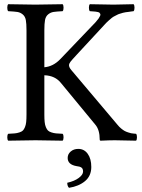

<svg xmlns="http://www.w3.org/2000/svg" viewBox="-20 -667 677 913"><path d="M352.1 41Q380.4 41 397.2 64.5Q414.1 87.9 414.1 127Q414.1 169.4 384.5 194.1Q355 218.8 308.1 226.1Q299.8 217.8 299.8 202.1Q334.5 194.3 354.7 179Q375 163.6 375 148.9Q375 135.3 367.4 129.9Q359.9 124.5 344.2 123Q301.8 115.7 301.8 84Q301.8 65.9 316.2 53.5Q330.6 41 352.1 41ZM190.9 -122.1Q190.9 -100.6 192.4 -86.7Q193.8 -72.8 198.2 -62.3Q202.6 -51.8 208 -46.4Q213.4 -41 224.6 -37.4Q235.8 -33.7 246.8 -32.7Q257.8 -31.7 277.8 -30.8Q282.2 -26.4 282.2 -14.4Q282.2 -2.4 277.8 2Q178.2 0 148.9 0Q116.7 0 19 2Q14.6 -2.4 14.6 -14.4Q14.6 -26.4 19 -30.8Q39.1 -31.7 50 -32.7Q61 -33.7 72.3 -37.4Q83.5 -41 88.9 -46.4Q94.2 -51.8 98.6 -62.3Q103 -72.8 104.5 -86.7Q106 -100.6 106 -122.1V-522.9Q106 -554.7 102.8 -571.8Q99.6 -588.9 88.1 -598.4Q76.7 -607.9 62.7 -610.1Q48.8 -612.3 19 -613.8Q14.6 -618.2 14.6 -630.4Q14.6 -642.6 19 -647Q118.7 -645 147.9 -645Q180.2 -645 277.8 -647Q282.2 -642.6 282.2 -630.4Q282.2 -618.2 277.8 -613.8Q248 -612.3 234.1 -610.1Q220.2 -607.9 208.7 -598.4Q197.3 -588.9 194.1 -571.8Q190.9 -554.7 190.9 -522.9V-347.2Q232.9 -350.6 267.1 -386.2L435.1 -562Q443.8 -571.8 449 -579.3Q454.1 -586.9 456.3 -592Q458.5 -597.2 456.8 -600.8Q455.1 -604.5 453.1 -606.4Q451.2 -608.4 444.6 -609.9Q438 -611.3 433.8 -611.8Q429.7 -612.3 420.7 -612.8Q411.6 -613.3 407.2 -613.8Q402.8 -618.2 402.8 -630.4Q402.8 -642.6 407.2 -647Q501 -645 520 -645Q521.5 -645 615.2 -647Q619.6 -642.6 619.6 -630.4Q619.6 -618.2 615.2 -613.8Q614.7 -613.8 603.5 -612.3Q592.3 -610.8 590.8 -610.4L578.1 -608.9Q567.9 -607.4 564.9 -606.2Q562 -605 552.7 -602.5Q543.5 -600.1 538.8 -597.4Q534.2 -594.7 525.9 -590.8Q517.6 -586.9 511.7 -582L499 -571.3Q491.7 -565.4 484.9 -558.1L345.2 -407.2Q320.3 -380.4 314.9 -373Q308.1 -363.3 308.1 -357.9Q308.1 -346.2 319.8 -333L539.1 -73.2Q546.9 -63.5 556.2 -55.9Q565.4 -48.3 572.5 -44.4Q579.6 -40.5 589.4 -37.4Q599.1 -34.2 603.3 -33.4Q607.4 -32.7 616.7 -31.7Q626 -30.8 627 -30.8Q631.3 -26.4 631.3 -14.4Q631.3 -2.4 627 2Q533.2 0 525.9 0Q499 0 459 2Q454.1 2 454.1 -3.9Q454.1 -48.8 434.1 -73.2L271 -271Q242.7 -307.6 190.9 -309.1Z"/></svg>

Font: Linux Libertine G
Style: Regular
Weight: 400
Designer: Philipp H. Poll
Foundry: Philipp H. Poll
Version: Version 4.7.5